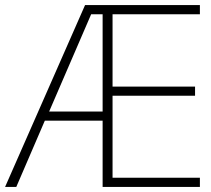

<svg xmlns="http://www.w3.org/2000/svg" viewBox="-21 -734 828 754"><path d="M764 0V-36H421V-358H745V-394H421V-678H764V-714H313L-1 0H43L155 -260H382V0ZM172 -296 337 -678H382V-296Z"/></svg>

Font: Noto Sans Gurmukhi UI ExtraLight
Style: Regular
Weight: 200
Designer: Jelle Bosma - Monotype Design Team
Foundry: Monotype Imaging Inc.
Version: Version 2.004